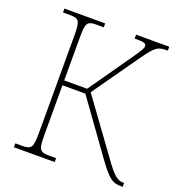

<svg xmlns="http://www.w3.org/2000/svg" viewBox="-129 -822 864 929"><g transform="rotate(20 302.5 -357.0)"><path d="M45 0H255V-20H219C170 -20 163 -31 163 -108V-362H281L470 -99C533 -12 552 0 595 0H605V-20H599C572 -20 550 -35 500 -106L303 -377L470 -614C523 -689 535 -694 585 -694V-714H414V-694C457 -694 474 -693 474 -676C474 -665 469 -656 435 -607L281 -387H163V-606C163 -683 169 -694 218 -694H255V-714H45V-694H81C129 -694 135 -683 135 -606V-108C135 -31 128 -20 80 -20H45Z"/></g></svg>

Font: Noto Serif SemiCondensed Thin
Style: Regular
Weight: 100
Width: 4
Designer: Monotype Design Team
Foundry: Monotype Imaging Inc.
Version: Version 2.015